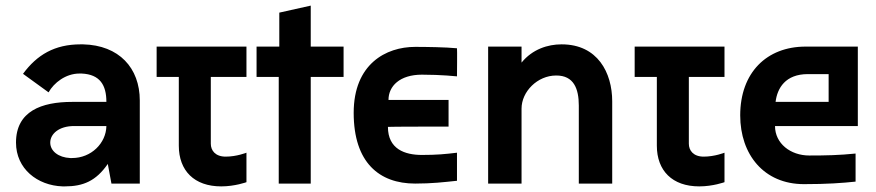

<svg xmlns="http://www.w3.org/2000/svg" viewBox="-20 -654 3122 684"><path d="M211 10C276 10 322 -9 364 -70L377 0H478V-296C478 -412 404 -493 276 -496H267C175 -496 112 -459 62 -391L153 -325C172 -359 214 -392 263 -392H271C336 -389 359 -351 359 -291H237C128 -291 37 -258 37 -146C37 -53 113 7 203 10ZM237 -91H230C188 -93 159 -116 159 -146C159 -177 190 -205 244 -205H359C358 -144 305 -91 237 -91Z M768 10C817 10 858 -5 858 -5V-110C858 -110 823 -96 784 -96C747 -96 731 -118 731 -142V-380H858V-488H538V-380H617V-135C617 -46 672 10 768 10Z M1087 0V-380H1204V-488H1087V-634L975 -609V-488H894V-380H973V0Z M1608 -482C1569 -486 1497 -487 1459 -487C1355 -487 1240 -426 1240 -252C1240 -75 1331 0 1459 0C1518 0 1561 -5 1608 -10V-110C1567 -105 1536 -102 1483 -102C1422 -102 1362 -123 1362 -202C1362 -203 1578 -203 1578 -203V-298H1364C1364 -347 1404 -388 1483 -388C1552 -388 1608 -382 1608 -382C1608 -382 1609 -482 1608 -482Z M1719 0H1838V-267C1838 -328 1895 -385 1961 -385H1962C2024 -385 2042 -338 2042 -278V0H2161V-293C2161 -395 2109 -496 1981 -496H1980C1932 -496 1877 -479 1838 -431V-488H1719Z M2471 10C2520 10 2561 -5 2561 -5V-110C2561 -110 2526 -96 2487 -96C2450 -96 2434 -118 2434 -142V-380H2561V-488H2241V-380H2320V-135C2320 -46 2375 10 2471 10Z M3036 -488H2850C2711 -488 2617 -395 2617 -243C2617 -104 2701 2 2844 2C2926 2 2981 -2 3028 -7V-107C2970 -101 2921 -100 2863 -100C2796 -100 2741 -143 2741 -205H3036ZM2743 -291C2749 -340 2778 -390 2858 -390H2932V-291Z"/></svg>

Font: FREAK Grotesk Next
Style: Bold
Weight: 700
Width: 3
Designer: La Scuola Open Source
Foundry: La Scuola Open Source
Version: Version 1.000;PS 1.0;hotconv 1.0.72;makeotf.lib2.5.5900